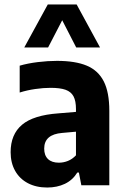

<svg xmlns="http://www.w3.org/2000/svg" viewBox="-20 -828 559 858"><path d="M468.5 -332.5V0H343.5L332.5 -57H325.5Q304.5 -23 269.8 -6.5Q235 10 191 10Q141.5 10 104.5 -9.5Q67.5 -29 47.5 -64.8Q27.5 -100.5 27.5 -148Q27.5 -227.5 78.5 -270.5Q129.5 -313.5 241.5 -321.5L319.5 -328V-340.5Q319.5 -377 308.5 -397.5Q297.5 -418 273 -426.8Q248.5 -435.5 206 -435.5Q174 -435.5 137.5 -430.2Q101 -425 68 -414.5V-534.5Q104 -545 148.8 -550.5Q193.5 -556 234.5 -556Q317 -556 368 -534.5Q419 -513 443.8 -464.2Q468.5 -415.5 468.5 -332.5ZM319.5 -134V-239.5L258 -234Q177.5 -227.5 177.5 -164Q177.5 -133.5 194.5 -117.2Q211.5 -101 243 -101Q264 -101 283.8 -109Q303.5 -117 319.5 -134ZM427 -616H320.5L258 -737.5L195 -616H88.5L193.5 -808H322.5Z"/></svg>

Font: Encode Sans Semi Condensed
Style: Bold
Weight: 700
Width: 4
Designer: Multiple Designers
Foundry: Impallari Type
Version: Version 2.000